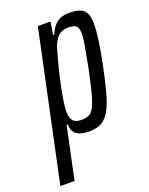

<svg xmlns="http://www.w3.org/2000/svg" viewBox="-183 -589 662 853"><g transform="rotate(-20 148.0 -163.0)"><path d="M-48 192 101 -510H161L151 -450H157Q169 -479 184 -493.5Q199 -508 216 -513Q233 -518 248 -518Q280 -518 300 -511Q320 -504 329.5 -486Q339 -468 339 -436Q339 -404 333 -360.5Q327 -317 315 -256Q299 -178 285 -126.5Q271 -75 254 -46Q237 -17 214 -4.5Q191 8 157 8Q130 8 111.5 1Q93 -6 84.5 -20Q76 -34 77 -54H71L19 192ZM141 -52Q161 -52 175.5 -58Q190 -64 201 -84.5Q212 -105 223 -146Q234 -187 248 -255Q260 -317 266.5 -353.5Q273 -390 273 -411Q273 -431 268 -441Q263 -451 252.5 -454.5Q242 -458 225 -458Q207 -458 193 -451.5Q179 -445 169 -432Q159 -419 150 -396Q145 -379 137 -351Q129 -323 121 -290Q113 -257 106 -222.5Q99 -188 94.5 -158.5Q90 -129 90 -110Q90 -79 102 -65.5Q114 -52 141 -52Z"/></g></svg>

Font: Saira UltraCondensed Medium
Style: Italic
Weight: 500
Width: 1
Italic angle: -12°
Designer: Hector Gatti with collaboration of the Omnibus-Type team
Foundry: Omnibus-Type
Version: Version 1.101